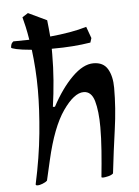

<svg xmlns="http://www.w3.org/2000/svg" viewBox="-53 -754 600 827"><g transform="rotate(-5 247.0 -340.5)"><path d="M77 31Q68 31 68 26Q93 -89 103 -191.5Q113 -294 113 -379Q113 -425 110 -469.5Q107 -514 102 -553Q57 -557 35.5 -562Q14 -567 14 -570Q14 -576 16.5 -583.5Q19 -591 26 -596Q60 -596 95 -597Q90 -628 84.5 -653Q79 -678 74 -696L99 -712L179 -674Q183 -640 186 -603Q229 -607 270 -614Q311 -621 344 -631L362 -581L356 -562Q282 -550 194 -550Q191 -550 188 -550Q188 -538 188 -526Q188 -471 183.5 -413.5Q179 -356 171 -300H180Q221 -377 269 -424.5Q317 -472 361 -472Q404 -472 422.5 -440.5Q441 -409 441 -359Q441 -271 428 -179.5Q415 -88 404 8Q397 15 382 18.5Q367 22 360 22Q353 22 353 19Q359 -39 363 -94Q367 -149 367 -195Q367 -265 354.5 -308.5Q342 -352 308 -352Q267 -352 218.5 -282.5Q170 -213 138 -73L118 14Q111 21 97.5 26Q84 31 77 31Z"/></g></svg>

Font: Julee
Style: Regular
Weight: 400
Designer: Julian Tunni
Foundry: Julian Tunni
Version: Version 1.002; ttfautohint (v1.8.4.7-5d5b);gftools[0.9.23]